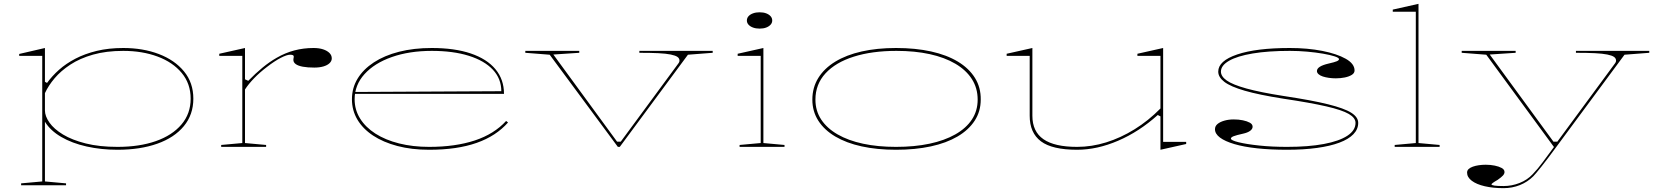

<svg xmlns="http://www.w3.org/2000/svg" viewBox="-20 -765 8660 1000"><path d="M90 200V190L200 180V-474H80V-484L214 -515V-339L225 -333Q251 -369 287.5 -401.5Q324 -434 373 -459.5Q422 -485 484 -500Q546 -515 622 -515Q725 -515 807.5 -483.5Q890 -452 938.5 -393Q987 -334 987 -251Q987 -168 937.5 -108Q888 -48 799 -16.5Q710 15 592 15Q507 15 431 -2Q355 -19 298.5 -52Q242 -85 214 -131V180L324 190V200ZM592 0Q706 0 791.5 -30Q877 -60 925 -116.5Q973 -173 973 -251Q973 -329 926.5 -385Q880 -441 800.5 -470.5Q721 -500 622 -500Q533 -500 464.5 -480.5Q396 -461 346.5 -428.5Q297 -396 264.5 -357.5Q232 -319 214 -280V-190Q214 -160 237.5 -126.5Q261 -93 308 -64.5Q355 -36 426 -18Q497 0 592 0Z M1132 0V-10L1242 -20V-474H1122V-485L1256 -515V-352L1273 -344Q1311 -383 1347.5 -413Q1384 -443 1421 -464Q1466 -490 1513.5 -502.5Q1561 -515 1613 -515Q1642 -515 1663 -508Q1684 -501 1696 -489Q1708 -477 1708 -461Q1708 -447 1696.5 -436Q1685 -425 1664.5 -419Q1644 -413 1617 -413Q1582 -413 1557.5 -417.5Q1533 -422 1520.5 -431Q1508 -440 1508 -453Q1508 -457 1508.5 -459.5Q1509 -462 1509.5 -465Q1510 -468 1510 -471Q1510 -480 1491 -480Q1474 -480 1442 -463.5Q1410 -447 1370 -416Q1333 -388 1303.5 -357.5Q1274 -327 1256 -299V-20L1366 -10V0Z M2229 -515Q2348 -515 2432 -486.5Q2516 -458 2560.5 -404.5Q2605 -351 2605 -276H1827V-286L2591 -290Q2591 -355 2547 -402Q2503 -449 2421.5 -474.5Q2340 -500 2229 -500Q2112 -500 2021 -468Q1930 -436 1878.5 -379Q1827 -322 1827 -248Q1827 -193 1855.5 -147.5Q1884 -102 1935.5 -69Q1987 -36 2058.5 -18Q2130 0 2215 0Q2284 0 2343.5 -8.5Q2403 -17 2453 -33.5Q2503 -50 2544 -75.5Q2585 -101 2616 -135L2626 -127Q2595 -92 2554.5 -65.5Q2514 -39 2463 -21Q2412 -3 2350.5 6Q2289 15 2215 15Q2124 15 2050 -4.5Q1976 -24 1923 -59Q1870 -94 1841.5 -142Q1813 -190 1813 -248Q1813 -307 1842.5 -355.5Q1872 -404 1927 -440Q1982 -476 2058.5 -495.5Q2135 -515 2229 -515Z M3198 0 2843 -480 2716 -490V-500H2997V-490L2862 -481L3194 -27H3213L3515 -437Q3517 -440 3518 -443Q3519 -446 3519 -449Q3519 -461 3508.5 -468.5Q3498 -476 3473.5 -481Q3449 -486 3409 -488Q3369 -490 3310 -490V-500H3692V-490L3563 -480L3208 0Z M3936 -616Q3917 -616 3902 -621.5Q3887 -627 3878.5 -636.5Q3870 -646 3870 -658Q3870 -671 3878.5 -680.5Q3887 -690 3902 -695.5Q3917 -701 3936 -701Q3956 -701 3970.5 -695.5Q3985 -690 3993.5 -680.5Q4002 -671 4002 -658Q4002 -646 3993.5 -636.5Q3985 -627 3970.5 -621.5Q3956 -616 3936 -616ZM3832 0V-10L3942 -20V-474H3822V-485L3956 -515V-20L4066 -10V0Z M4647 -515Q4748 -515 4829.5 -497Q4911 -479 4969 -444Q5027 -409 5058 -359Q5089 -309 5088 -246Q5088 -185 5056.5 -136.5Q5025 -88 4967 -54Q4909 -20 4828 -2.5Q4747 15 4647 15Q4548 15 4468 -2.5Q4388 -20 4330.5 -54Q4273 -88 4242 -136.5Q4211 -185 4211 -246Q4211 -309 4242 -359Q4273 -409 4330.5 -444Q4388 -479 4468 -497Q4548 -515 4647 -515ZM4649 -500Q4522 -500 4427 -470Q4332 -440 4279.5 -383Q4227 -326 4227 -246Q4227 -188 4257 -142.5Q4287 -97 4342.5 -65Q4398 -33 4475 -16.5Q4552 0 4647 0Q4743 0 4821 -16.5Q4899 -33 4955.5 -65Q5012 -97 5042 -142.5Q5072 -188 5072 -246Q5072 -306 5042 -353Q5012 -400 4956 -433Q4900 -466 4822.5 -483Q4745 -500 4649 -500Z M5590 15Q5460 15 5401.5 -29Q5343 -73 5343 -162V-474H5223V-485L5357 -515V-162Q5357 -80 5414.5 -40Q5472 0 5590 0Q5666 0 5741.5 -23.5Q5817 -47 5889 -91.5Q5961 -136 6024 -200V-474H5904V-485L6038 -515V-26H6158V-15L6024 15V-159L6010 -166Q5913 -79 5803.5 -32Q5694 15 5590 15Z M6683 15Q6597 15 6527.5 7.5Q6458 0 6409 -14.5Q6360 -29 6334 -48.5Q6308 -68 6308 -92Q6308 -108 6321 -119Q6334 -130 6356.5 -136.5Q6379 -143 6406 -143Q6431 -143 6453 -138.5Q6475 -134 6489.5 -126Q6504 -118 6504 -105Q6504 -93 6491 -83.5Q6478 -74 6455 -69Q6419 -61 6405 -55.5Q6391 -50 6391 -43Q6391 -34 6431.5 -24Q6472 -14 6538.5 -7Q6605 0 6683 0Q6795 0 6875 -15Q6955 -30 6997.5 -58Q7040 -86 7040 -125Q7040 -151 7005 -171.5Q6970 -192 6887.5 -211Q6805 -230 6664 -251Q6537 -271 6463 -292.5Q6389 -314 6357 -338.5Q6325 -363 6325 -392Q6325 -448 6424 -481.5Q6523 -515 6698 -515Q6790 -515 6866.5 -500Q6943 -485 6989 -459Q7035 -433 7035 -398Q7035 -384 7020.5 -375Q7006 -366 6984 -361.5Q6962 -357 6937 -357Q6919 -357 6901.5 -359.5Q6884 -362 6870 -366.5Q6856 -371 6847.5 -378.5Q6839 -386 6839 -395Q6839 -420 6900 -434Q6931 -441 6942.5 -446Q6954 -451 6954 -457Q6954 -464 6931 -471.5Q6908 -479 6870.5 -485.5Q6833 -492 6788 -496Q6743 -500 6698 -500Q6585 -500 6504.5 -486.5Q6424 -473 6381.5 -448.5Q6339 -424 6339 -392Q6339 -367 6369.5 -345.5Q6400 -324 6472 -304Q6544 -284 6666 -265Q6812 -243 6896.5 -222Q6981 -201 7017.5 -178Q7054 -155 7054 -125Q7054 -92 7029 -66Q7004 -40 6956 -22Q6908 -4 6839 5.5Q6770 15 6683 15Z M7368 -20 7478 -10V0H7244V-10L7354 -20V-704H7234V-715L7368 -745Z M7811 215Q7756 215 7713 205Q7670 195 7645.5 176.5Q7621 158 7621 134Q7621 123 7629 115.5Q7637 108 7651 103Q7665 98 7682.5 95.5Q7700 93 7718 93Q7743 93 7765 97.5Q7787 102 7801.5 110Q7816 118 7816 131Q7816 140 7808 149Q7800 158 7780 172Q7764 181 7756 187Q7748 193 7748 195Q7748 204 7811 204Q7854 204 7894.5 188Q7935 172 7963 142Q7989 115 8014.5 80.5Q8040 46 8074 0H8073L7721 -480L7593 -490V-500H7874V-490L7739 -481L8071 -27H8091L8393 -437Q8395 -440 8396 -443Q8397 -446 8397 -449Q8397 -461 8386.5 -468.5Q8376 -476 8351.5 -481Q8327 -486 8287 -488Q8247 -490 8188 -490V-500H8570V-490L8441 -480L8086 0Q8040 63 8008.5 102.5Q7977 142 7966 153Q7936 183 7896 199Q7856 215 7811 215Z"/></svg>

Font: Kalnia Expanded Thin
Style: Regular
Weight: 250
Width: 7
Designer: Frida Medrano
Foundry: Frida Medrano
Version: Version 1.105